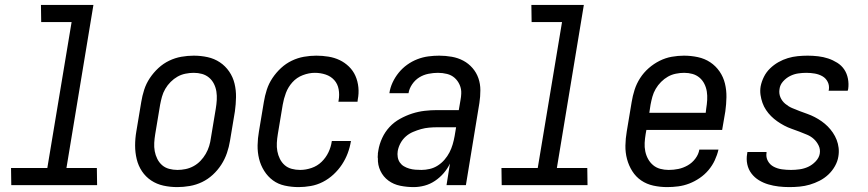

<svg xmlns="http://www.w3.org/2000/svg" viewBox="-20 -755 3540 783"><path d="M376 0H26L25 -70H173L272 -665H148L147 -735H361L251 -70H375Z M703 8Q674 8 646.5 2Q619 -4 596.5 -19Q574 -34 559 -56.5Q544 -79 537.5 -106Q531 -133 531 -161.5Q531 -190 536 -219L556 -339Q560 -364 568 -389Q576 -414 591 -436.5Q606 -459 626 -477.5Q646 -496 670 -507.5Q694 -519 719.5 -523.5Q745 -528 770 -528Q799 -528 826.5 -522Q854 -516 876.5 -501Q899 -486 914.5 -463.5Q930 -441 936.5 -414Q943 -387 942.5 -358.5Q942 -330 938 -301L918 -181Q914 -156 905.5 -131Q897 -106 882.5 -83.5Q868 -61 848 -42.5Q828 -24 804 -12.5Q780 -1 754 3.5Q728 8 703 8ZM704 -62Q720 -62 737 -65.5Q754 -69 769.5 -77.5Q785 -86 797.5 -99Q810 -112 819 -127.5Q828 -143 833 -159.5Q838 -176 840 -192L860 -312Q863 -330 864 -347.5Q865 -365 862.5 -381.5Q860 -398 852.5 -413Q845 -428 832.5 -438.5Q820 -449 804 -453.5Q788 -458 770 -458Q754 -458 736.5 -454.5Q719 -451 704 -442.5Q689 -434 676 -421Q663 -408 654 -392.5Q645 -377 640.5 -360.5Q636 -344 633 -328L613 -208Q610 -190 609 -172.5Q608 -155 611 -138.5Q614 -122 621.5 -107Q629 -92 641 -81.5Q653 -71 669.5 -66.5Q686 -62 704 -62Z M1198 8Q1169 8 1141.5 2Q1114 -4 1093 -19.5Q1072 -35 1057.5 -58Q1043 -81 1036.5 -107.5Q1030 -134 1030.5 -162.5Q1031 -191 1036 -219L1056 -339Q1060 -364 1068 -389Q1076 -414 1091 -436.5Q1106 -459 1126 -477.5Q1146 -496 1170 -507.5Q1194 -519 1219.5 -523.5Q1245 -528 1270 -528Q1295 -528 1319.5 -524Q1344 -520 1365 -510Q1386 -500 1403 -483.5Q1420 -467 1429.5 -445.5Q1439 -424 1441.5 -399Q1444 -374 1439 -349L1438 -340H1360L1361 -346Q1365 -369 1361 -391Q1357 -413 1343 -428.5Q1329 -444 1308 -451Q1287 -458 1264 -458Q1240 -458 1215 -448.5Q1190 -439 1172.5 -419.5Q1155 -400 1146 -376Q1137 -352 1133 -328L1113 -208Q1110 -190 1109 -172.5Q1108 -155 1111 -138.5Q1114 -122 1121.5 -107Q1129 -92 1141 -81.5Q1153 -71 1169.5 -66.5Q1186 -62 1204 -62Q1227 -62 1250.5 -70Q1274 -78 1291.5 -95Q1309 -112 1319.5 -134Q1330 -156 1333 -179L1334 -180H1412L1411 -179Q1407 -154 1398 -130Q1389 -106 1374.5 -84Q1360 -62 1340 -43.5Q1320 -25 1296.5 -13Q1273 -1 1247.5 3.5Q1222 8 1198 8Z M1667 8Q1639 8 1612 2.5Q1585 -3 1564 -18.5Q1543 -34 1531.5 -58Q1520 -82 1521 -110Q1520 -113 1520.5 -114Q1521 -115 1520.5 -116.5Q1520 -118 1520.5 -119.5Q1521 -121 1521 -122.5Q1521 -124 1521 -125.5Q1521 -127 1521 -129Q1521 -131 1521.5 -132.5Q1522 -134 1522 -135.5Q1522 -137 1522.5 -138.5Q1523 -140 1523 -142Q1527 -167 1538.5 -192Q1550 -217 1568.5 -237Q1587 -257 1611.5 -270.5Q1636 -284 1661 -292Q1686 -300 1711.5 -303Q1737 -306 1763 -306H1851L1858 -347Q1859 -353 1860 -360Q1861 -367 1861 -373Q1862 -392 1854.5 -409Q1847 -426 1834 -437.5Q1821 -449 1803 -453.5Q1785 -458 1766 -458Q1747 -458 1727 -454Q1707 -450 1690 -439.5Q1673 -429 1661 -411.5Q1649 -394 1646 -375H1568Q1571 -397 1581 -418.5Q1591 -440 1606 -458.5Q1621 -477 1640.5 -491Q1660 -505 1682 -513.5Q1704 -522 1726.5 -525Q1749 -528 1771 -528Q1797 -528 1822.5 -523.5Q1848 -519 1869.5 -507.5Q1891 -496 1907 -477.5Q1923 -459 1931 -436Q1939 -413 1939 -387Q1939 -361 1935 -335L1880 0H1801L1815 -88Q1805 -67 1789.5 -49Q1774 -31 1754 -17.5Q1734 -4 1711.5 2Q1689 8 1667 8ZM1699 -62Q1715 -62 1732.5 -66Q1750 -70 1765.5 -80Q1781 -90 1793 -104Q1805 -118 1813 -133.5Q1821 -149 1826 -166Q1831 -183 1834 -200L1840 -236H1763Q1747 -236 1730 -234.5Q1713 -233 1697 -228.5Q1681 -224 1664.5 -217Q1648 -210 1635 -198.5Q1622 -187 1613.5 -171.5Q1605 -156 1602 -139Q1600 -127 1602 -114.5Q1604 -102 1610.5 -92.5Q1617 -83 1627 -77Q1637 -71 1649 -67.5Q1661 -64 1673.5 -63Q1686 -62 1699 -62Z M2376 0H2026L2025 -70H2173L2272 -665H2148L2147 -735H2361L2251 -70H2375Z M2701 8Q2672 8 2644.5 2Q2617 -4 2595 -19Q2573 -34 2558.5 -57Q2544 -80 2537 -106.5Q2530 -133 2530.5 -161.5Q2531 -190 2536 -219L2556 -339Q2560 -364 2568 -389Q2576 -414 2590.5 -436.5Q2605 -459 2625.5 -477Q2646 -495 2670 -507Q2694 -519 2719.5 -523.5Q2745 -528 2769 -528Q2798 -528 2826 -522Q2854 -516 2876.5 -501Q2899 -486 2914.5 -463.5Q2930 -441 2936.5 -414Q2943 -387 2942.5 -358.5Q2942 -330 2938 -301L2925 -225H2616L2613 -208Q2610 -190 2609 -172.5Q2608 -155 2611.5 -138Q2615 -121 2623 -106.5Q2631 -92 2643.5 -81.5Q2656 -71 2672.5 -66.5Q2689 -62 2707 -62Q2727 -62 2746.5 -66Q2766 -70 2784.5 -80.5Q2803 -91 2816 -108.5Q2829 -126 2832 -145H2910Q2905 -123 2895 -101.5Q2885 -80 2869.5 -61.5Q2854 -43 2833.5 -29Q2813 -15 2791 -6.5Q2769 2 2746 5Q2723 8 2701 8ZM2858 -295 2860 -312Q2863 -330 2864 -347.5Q2865 -365 2862.5 -381.5Q2860 -398 2852.5 -413Q2845 -428 2832.5 -438.5Q2820 -449 2804 -453.5Q2788 -458 2770 -458Q2754 -458 2736.5 -454.5Q2719 -451 2704 -442.5Q2689 -434 2676 -421Q2663 -408 2654 -392.5Q2645 -377 2640.5 -360.5Q2636 -344 2633 -328L2628 -295Z M3199 8Q3177 8 3155.5 5.5Q3134 3 3113.5 -3Q3093 -9 3075 -20Q3057 -31 3044.5 -47.5Q3032 -64 3027.5 -85Q3023 -106 3027 -128L3028 -135H3106V-132Q3103 -114 3111.5 -98.5Q3120 -83 3135.5 -75Q3151 -67 3169 -64.5Q3187 -62 3206 -62Q3223 -62 3241 -64.5Q3259 -67 3275.5 -74.5Q3292 -82 3306 -96.5Q3320 -111 3323 -128Q3326 -146 3318.5 -161.5Q3311 -177 3299 -188Q3287 -199 3271.5 -205.5Q3256 -212 3240.5 -218Q3225 -224 3209 -229.5Q3193 -235 3178 -243Q3163 -251 3149.5 -260.5Q3136 -270 3124.5 -281.5Q3113 -293 3104 -306.5Q3095 -320 3089.5 -335.5Q3084 -351 3081.5 -368Q3079 -385 3082 -403Q3086 -423 3095.5 -442Q3105 -461 3120.5 -476Q3136 -491 3154.5 -501.5Q3173 -512 3193 -518Q3213 -524 3233.5 -526Q3254 -528 3274 -528Q3295 -528 3316.5 -525.5Q3338 -523 3357.5 -516.5Q3377 -510 3394.5 -499Q3412 -488 3423 -471.5Q3434 -455 3438 -434Q3442 -413 3439 -392L3437 -385H3359L3360 -388Q3363 -406 3355.5 -421Q3348 -436 3334 -444Q3320 -452 3303 -455Q3286 -458 3268 -458Q3252 -458 3235 -455.5Q3218 -453 3202 -445Q3186 -437 3173.5 -423Q3161 -409 3159 -392Q3156 -374 3162.5 -358.5Q3169 -343 3182 -332Q3195 -321 3210 -314.5Q3225 -308 3241 -302Q3257 -296 3272.5 -290.5Q3288 -285 3302.5 -277.5Q3317 -270 3330.5 -260.5Q3344 -251 3355.5 -239.5Q3367 -228 3376.5 -214Q3386 -200 3392 -184.5Q3398 -169 3400 -152Q3402 -135 3399 -117Q3396 -97 3385 -77.5Q3374 -58 3358 -43Q3342 -28 3322.5 -18Q3303 -8 3282.5 -2Q3262 4 3241 6Q3220 8 3199 8Z"/></svg>

Font: Iosevka Term Oblique
Style: Regular
Weight: 400
Italic angle: -9°
Monospace: yes
Designer: Belleve Invis
Foundry: Belleve Invis
Version: Version 31.4.0